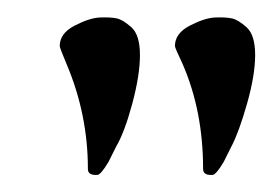

<svg xmlns="http://www.w3.org/2000/svg" viewBox="-20 -732 319 225"><path d="M251 -560 242 -542Q233 -527 229 -527H227Q218 -527 218 -534Q218 -602 194 -657Q185 -676 185 -678Q185 -693 202.5 -702Q220 -711 232 -711.5Q244 -712 251.5 -710.5Q259 -709 269 -700Q279 -691 279 -667.5Q279 -644 269.5 -610.5Q260 -577 251 -560ZM116 -560 107 -542Q98 -527 94 -527H92Q83 -527 83 -534Q83 -598 58 -657Q50 -676 50 -678Q50 -693 67.5 -702Q85 -711 97 -711.5Q109 -712 116.5 -710.5Q124 -709 134 -700Q144 -691 144 -667.5Q144 -644 135 -610.5Q126 -577 116 -560Z"/></svg>

Font: Aladin
Style: Regular
Weight: 400
Designer: Angel Koziupa and Alejandro Paul
Foundry: Angel Koziupa and Alejandro Paul
Version: Version 1.000